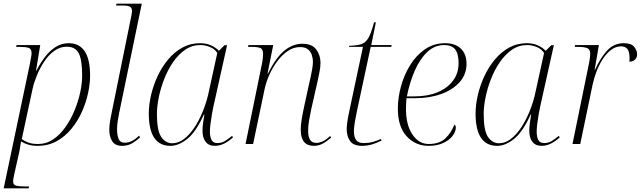

<svg xmlns="http://www.w3.org/2000/svg" viewBox="-22 -780 3471 1040"><path d="M139 -430Q143 -452 146 -467.5Q149 -483 149 -492Q149 -515 133.5 -520.5Q118 -526 84 -526H65L68 -536H196L173 -397H175Q195 -436 220.5 -470Q246 -504 278.5 -525Q311 -546 350 -546Q466 -546 466 -370Q466 -327 455 -275.5Q444 -224 421.5 -174Q399 -124 364.5 -82Q330 -40 284.5 -15Q239 10 181 10Q153 10 131.5 3.5Q110 -3 92 -14Q90 -4 88.5 7Q87 18 84 35L55 165Q53 175 51 185Q49 195 49 202Q49 221 64.5 225.5Q80 230 116 230H136L133 240H-2ZM184 0Q229 0 266 -25Q303 -50 332 -91Q361 -132 381.5 -181.5Q402 -231 412.5 -280Q423 -329 423 -370Q423 -456 404.5 -491.5Q386 -527 340 -527Q303 -527 272 -504.5Q241 -482 217.5 -446.5Q194 -411 178 -372Q162 -333 155 -301L96 -27Q105 -19 127 -9.5Q149 0 184 0Z M639 10Q601 10 585.5 -15.5Q570 -41 570 -76Q570 -100 575 -129Q580 -158 585 -180L690 -697Q693 -713 693 -720Q693 -738 681 -744Q669 -750 645 -750H607L609 -760H746L623 -166Q619 -148 615.5 -124Q612 -100 612 -80Q612 -48 620.5 -27.5Q629 -7 652 -7Q675 -7 694 -17Q713 -27 731 -45L737 -36Q716 -17 693 -3.5Q670 10 639 10Z M901 10Q784 10 784 -165Q784 -212 796 -264Q808 -316 831 -366Q854 -416 888 -457Q922 -498 965.5 -522Q1009 -546 1062 -546Q1095 -546 1120.5 -534.5Q1146 -523 1164 -505L1194 -535H1208L1134 -203Q1130 -185 1125.5 -159Q1121 -133 1118 -108Q1115 -83 1115 -68Q1115 -38 1124 -21.5Q1133 -5 1155 -5Q1178 -5 1195.5 -15.5Q1213 -26 1235 -44L1240 -36Q1220 -17 1194.5 -3.5Q1169 10 1141 10Q1108 10 1091 -13Q1074 -36 1075 -75Q1075 -90 1078 -114Q1081 -138 1085 -159H1082Q1040 -66 993 -28Q946 10 901 10ZM911 -4Q944 -4 974.5 -27Q1005 -50 1030.5 -88.5Q1056 -127 1075 -173Q1094 -219 1105 -265L1155 -493Q1142 -514 1116 -525Q1090 -536 1063 -536Q1018 -536 981 -510.5Q944 -485 915.5 -443.5Q887 -402 867.5 -352Q848 -302 838 -252.5Q828 -203 828 -163Q828 -72 851.5 -38Q875 -4 911 -4Z M1678 10Q1607 10 1607 -77Q1607 -104 1612.5 -136.5Q1618 -169 1626 -205L1654 -334Q1656 -342 1660.5 -362Q1665 -382 1669 -405.5Q1673 -429 1673 -446Q1673 -462 1667.5 -480.5Q1662 -499 1647 -512Q1632 -525 1603 -525Q1568 -525 1537 -504Q1506 -483 1480.5 -449Q1455 -415 1437 -375Q1419 -335 1411 -296L1349 0H1308L1398 -440Q1400 -450 1401.5 -463Q1403 -476 1403 -488Q1403 -512 1390 -519Q1377 -526 1340 -526H1321L1324 -536H1458L1427 -381H1429Q1471 -466 1517 -504.5Q1563 -543 1616 -543Q1668 -543 1691 -512Q1714 -481 1714 -440Q1714 -414 1707.5 -384.5Q1701 -355 1696 -330L1664 -189Q1658 -160 1652.5 -129.5Q1647 -99 1647 -71Q1647 -41 1657 -23.5Q1667 -6 1692 -6Q1707 -6 1724.5 -13.5Q1742 -21 1766 -43L1772 -35Q1747 -13 1725 -1.5Q1703 10 1678 10Z M1940 10Q1893 10 1874.5 -15.5Q1856 -41 1856 -82Q1856 -97 1859.5 -121.5Q1863 -146 1873 -192L1944 -526H1868L1870 -532Q1910 -533 1934 -540.5Q1958 -548 1973.5 -574.5Q1989 -601 2004 -659H2014L1989 -536H2100L2097 -526H1986L1912 -181Q1902 -132 1898.5 -108.5Q1895 -85 1895 -70Q1895 -38 1907 -21.5Q1919 -5 1948 -5Q1975 -5 1996.5 -11Q2018 -17 2041 -27L2045 -19Q1990 10 1940 10Z M2299 10Q2229 10 2181 -41.5Q2133 -93 2133 -192Q2133 -249 2149.5 -310.5Q2166 -372 2198.5 -425.5Q2231 -479 2279 -512.5Q2327 -546 2389 -546Q2444 -546 2474.5 -516.5Q2505 -487 2505 -434Q2505 -377 2467.5 -335Q2430 -293 2367 -270.5Q2304 -248 2226 -248H2180Q2179 -241 2178 -222Q2177 -203 2177 -191Q2177 -103 2212 -51.5Q2247 0 2300 0Q2359 0 2391 -31Q2423 -62 2439 -105Q2447 -101 2447 -89Q2447 -67 2429.5 -44Q2412 -21 2379 -5.5Q2346 10 2299 10ZM2224 -258Q2294 -258 2347.5 -280Q2401 -302 2431.5 -342.5Q2462 -383 2462 -438Q2462 -490 2443 -513Q2424 -536 2385 -536Q2332 -536 2292 -498Q2252 -460 2224.5 -397Q2197 -334 2182 -258Z M2671 10Q2554 10 2554 -165Q2554 -212 2566 -264Q2578 -316 2601 -366Q2624 -416 2658 -457Q2692 -498 2735.5 -522Q2779 -546 2832 -546Q2865 -546 2890.5 -534.5Q2916 -523 2934 -505L2964 -535H2978L2904 -203Q2900 -185 2895.5 -159Q2891 -133 2888 -108Q2885 -83 2885 -68Q2885 -38 2894 -21.5Q2903 -5 2925 -5Q2948 -5 2965.5 -15.5Q2983 -26 3005 -44L3010 -36Q2990 -17 2964.5 -3.5Q2939 10 2911 10Q2878 10 2861 -13Q2844 -36 2845 -75Q2845 -90 2848 -114Q2851 -138 2855 -159H2852Q2810 -66 2763 -28Q2716 10 2671 10ZM2681 -4Q2714 -4 2744.5 -27Q2775 -50 2800.5 -88.5Q2826 -127 2845 -173Q2864 -219 2875 -265L2925 -493Q2912 -514 2886 -525Q2860 -536 2833 -536Q2788 -536 2751 -510.5Q2714 -485 2685.5 -443.5Q2657 -402 2637.5 -352Q2618 -302 2608 -252.5Q2598 -203 2598 -163Q2598 -72 2621.5 -38Q2645 -4 2681 -4Z M3169 -440Q3175 -471 3175 -488Q3175 -513 3158.5 -519.5Q3142 -526 3109 -526H3091L3093 -536H3222L3199 -402H3201Q3228 -463 3265 -504.5Q3302 -546 3357 -546Q3397 -546 3413 -526.5Q3429 -507 3429 -486Q3429 -468 3417.5 -457Q3406 -446 3387 -446Q3388 -451 3388 -456Q3388 -461 3388 -466Q3388 -501 3376 -515Q3364 -529 3342 -529Q3313 -529 3287.5 -509.5Q3262 -490 3242 -458.5Q3222 -427 3208.5 -391Q3195 -355 3188 -322L3121 0H3079Z"/></svg>

Font: Noto Serif Display ExtraLight
Style: Italic
Weight: 200
Italic angle: -12°
Designer: Monotype Design Team
Foundry: Monotype Imaging Inc.
Version: Version 2.009